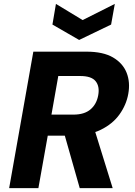

<svg xmlns="http://www.w3.org/2000/svg" viewBox="-20 -965 692 985"><path d="M27 0 151 -700H423Q509 -700 559.5 -670.5Q610 -641 629.5 -592Q649 -543 638 -483Q628 -427 593 -378Q558 -329 496.5 -299Q435 -269 346 -269H225L177 0ZM389 0 302 -306H463L558 0ZM244 -377H357Q413 -377 444.5 -404Q476 -431 484 -477Q492 -522 470.5 -548.5Q449 -575 392 -575H279ZM569 -945 550 -839 386 -760 249 -839 267 -945 404 -862Z"/></svg>

Font: DM Sans 9pt Black
Style: Italic
Weight: 900
Italic angle: -10°
Version: Version 4.004;gftools[0.9.30]